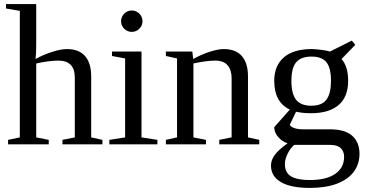

<svg xmlns="http://www.w3.org/2000/svg" viewBox="-20 -714 1818 950"><path d="M159.2 -495.1Q159.2 -444.3 155.8 -421.9Q190.9 -441.9 235.6 -456.5Q280.3 -471.2 311 -471.2Q370.6 -471.2 400.9 -436.5Q431.2 -401.9 431.2 -335.9V-34.2L486.8 -22V0H289.1V-22L350.1 -34.2V-330.1Q350.1 -414.1 269 -414.1Q223.1 -414.1 159.2 -399.9V-34.2L221.2 -22V0H20V-22L78.1 -34.2V-660.2L9.8 -671.9V-693.8H159.2Z M685.1 -608.9Q685.1 -587.4 669.4 -571.8Q653.8 -556.2 631.8 -556.2Q610.4 -556.2 594.7 -571.8Q579.1 -587.4 579.1 -608.9Q579.1 -630.9 594.7 -646.5Q610.4 -662.1 631.8 -662.1Q653.8 -662.1 669.4 -646.5Q685.1 -630.9 685.1 -608.9ZM680.2 -34.2 758.8 -22V0H521V-22L599.1 -34.2V-424.8L534.2 -437V-459H680.2Z M936 -421.9Q973.6 -443.4 1016.1 -457.3Q1058.6 -471.2 1086.9 -471.2Q1146.5 -471.2 1176.8 -436.5Q1207 -401.9 1207 -335.9V-34.2L1262.7 -22V0H1064.9V-22L1126 -34.2V-327.1Q1126 -367.7 1106.2 -390.9Q1086.4 -414.1 1044.9 -414.1Q1001 -414.1 937 -399.9V-34.2L999 -22V0H800.8V-22L856 -34.2V-424.8L800.8 -437V-459H931.6Z M1702.6 -314Q1702.6 -234.9 1655.3 -194.3Q1607.9 -153.8 1519 -153.8Q1479 -153.8 1444.8 -161.1L1414.1 -97.2Q1415.5 -88.9 1433.1 -81.5Q1450.7 -74.2 1477.1 -74.2H1612.8Q1687 -74.2 1722.9 -42Q1758.8 -9.8 1758.8 46.9Q1758.8 98.1 1730.2 136.2Q1701.7 174.3 1646.5 195.1Q1591.3 215.8 1512.7 215.8Q1418.9 215.8 1369.9 187Q1320.8 158.2 1320.8 105Q1320.8 79.1 1338.4 54Q1356 28.8 1402.8 -4.9Q1375 -14.2 1356 -36.6Q1336.9 -59.1 1336.9 -85L1414.1 -171.9Q1336.9 -208 1336.9 -314Q1336.9 -389.2 1384.5 -430.2Q1432.1 -471.2 1522.9 -471.2Q1541 -471.2 1569.3 -467.5Q1597.7 -463.9 1612.8 -459L1720.7 -513.2L1737.8 -492.2L1669.9 -421.9Q1702.6 -385.3 1702.6 -314ZM1682.6 62Q1682.6 34.2 1665.5 18.6Q1648.4 2.9 1613.8 2.9H1436Q1415.5 20.5 1402.6 47.6Q1389.6 74.7 1389.6 98.1Q1389.6 140.1 1419.9 158.4Q1450.2 176.8 1512.7 176.8Q1594.2 176.8 1638.4 146.5Q1682.6 116.2 1682.6 62ZM1520 -190.9Q1573.2 -190.9 1595.5 -221.4Q1617.7 -252 1617.7 -314Q1617.7 -378.9 1594.7 -406.5Q1571.8 -434.1 1521 -434.1Q1469.7 -434.1 1445.8 -406.2Q1421.9 -378.4 1421.9 -314Q1421.9 -249.5 1445.3 -220.2Q1468.8 -190.9 1520 -190.9Z"/></svg>

Font: Tinos
Style: Regular
Weight: 400
Designer: Steve Matteson
Foundry: Monotype Imaging Inc.
Version: Version 1.23